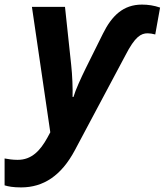

<svg xmlns="http://www.w3.org/2000/svg" viewBox="-89 -576 717 836"><path d="M3 240C100 240 178 189 237 78L457 -335C499 -417 525 -431 554 -431C564 -431 575 -429 587 -426L608 -543C582 -552 556 -556 529 -556C448 -556 398 -508 359 -429L284 -278C263 -235 240 -185 231 -154H227C228 -191 226 -248 221 -293L194 -546H50L130 0L117 24C86 80 49 120 -12 120C-35 120 -52 117 -69 114V231C-53 236 -32 240 3 240Z"/></svg>

Font: BC Sans
Style: Bold Italic
Weight: 700
Italic angle: -12°
Designer: Monotype Design Team
Province of B.C.
Foundry: Monotype Imaging Inc.
Version: Version 2.000;GOOG;noto-source:20170915:90ef993387c0